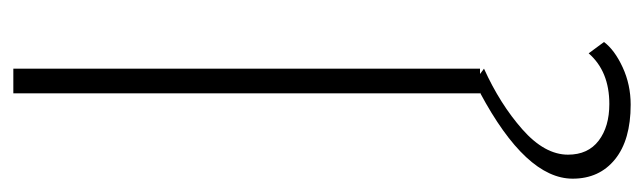

<svg xmlns="http://www.w3.org/2000/svg" viewBox="-404 -381 966 288"><g transform="rotate(-90 79.0 -237.0)"><path d="M143 163 160 186Q148 202 122 214Q96 226 66 226Q13 226 -16 202.5Q-45 179 -45 139Q-45 69 84 0H83V-700H120V0H112L120 6Q67 30 29 63.5Q-9 97 -9 132Q-9 162 12 178Q33 194 67 194Q116 194 143 163Z"/></g></svg>

Font: Renner
Style: Thin
Weight: 200
Version: Version 003.000 ; ttfautohint (v0.97) -l 8 -r 50 -G 200 -x 1